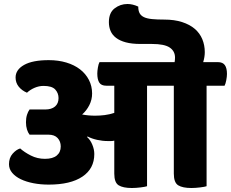

<svg xmlns="http://www.w3.org/2000/svg" viewBox="-20 -931 1156 961"><path d="M854 -620Q855 -626 855.5 -632Q856 -638 856 -643Q856 -675 829.5 -693Q803 -711 740 -711H683Q640 -711 610 -719Q580 -727 561 -741.5Q542 -756 533.5 -776Q525 -796 525 -820Q525 -867 553.5 -889Q582 -911 618 -911Q644 -911 672 -898Q672 -877 679 -864.5Q686 -852 701 -845Q716 -838 741 -835.5Q766 -833 802 -833Q853 -833 891.5 -820.5Q930 -808 955 -786.5Q980 -765 992.5 -735Q1005 -705 1005 -670Q1005 -646 997 -620H1071Q1095 -620 1105.5 -605Q1116 -590 1116 -561Q1116 -548 1112.5 -529.5Q1109 -511 1104 -502H1014V1Q1006 4 982 7Q958 10 938 10Q894 10 872 -3.5Q850 -17 850 -62V-502H716V1Q708 4 684 7Q660 10 640 10Q596 10 574 -3.5Q552 -17 552 -62V-227Q544 -225 536 -225Q528 -225 520 -225Q493 -225 466 -231Q439 -237 418 -248L416 -245Q432 -231 442 -207Q452 -183 452 -160Q452 -87 392.5 -47Q333 -7 224 -7Q183 -7 147 -14Q111 -21 84 -34Q57 -47 41 -66Q25 -85 25 -109Q25 -141 43 -161.5Q61 -182 81 -188Q102 -169 134.5 -152.5Q167 -136 205 -136Q244 -136 264 -152.5Q284 -169 284 -198Q284 -223 268.5 -240Q253 -257 222 -257H128Q120 -267 115 -283Q110 -299 110 -319Q110 -340 115 -356Q120 -372 128 -383H206Q238 -383 255.5 -398Q273 -413 273 -440Q273 -465 256.5 -483Q240 -501 198 -501Q175 -501 153 -491.5Q131 -482 115 -467Q89 -478 73.5 -497.5Q58 -517 58 -543Q58 -582 100.5 -606Q143 -630 224 -630Q272 -630 312 -618Q352 -606 380.5 -584Q409 -562 425 -531Q441 -500 441 -463Q441 -432 427 -404.5Q413 -377 391 -358Q422 -352 456 -352Q480 -352 504 -355Q528 -358 552 -366V-502H512Q487 -502 477 -517.5Q467 -533 467 -563Q467 -575 470 -593Q473 -611 478 -620Z"/></svg>

Font: Baloo
Style: Regular
Weight: 400
Designer: Sarang Kulkarni and Ek Type
Foundry: Ek Type
Version: Version 1.100;PS 1.000;hotconv 1.0.88;makeotf.lib2.5.647800;